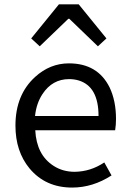

<svg xmlns="http://www.w3.org/2000/svg" viewBox="-20 -847 594 880"><path d="M310.5 12.7Q188.5 12.7 115.2 -75.2Q50.8 -153.3 50.8 -271.5Q50.8 -412.1 140.6 -494.1Q209 -556.6 295.9 -556.6Q427.7 -556.6 482.4 -446.3Q511.7 -384.8 511.7 -301.8Q511.7 -275.4 507.8 -250H141.6Q147.5 -136.7 225.6 -86.9Q267.6 -59.6 322.3 -59.6Q395.5 -60.5 458 -102.5L491.2 -43Q405.3 12.7 310.5 12.7ZM140.6 -315.4H431.6Q431.6 -451.2 339.8 -478.5Q319.3 -484.4 296.9 -484.4Q219.7 -484.4 174.8 -416Q146.5 -373 140.6 -315.4ZM123 -670.9 250 -827.1H340.8L467.8 -670.9L428.7 -634.8L297.9 -760.7H293L162.1 -634.8Z"/></svg>

Font: Taipei Sans TC Beta
Style: Regular
Weight: 400
Designer: JT Foundry
Foundry: JT Foundry
Version: Version 1.000